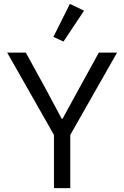

<svg xmlns="http://www.w3.org/2000/svg" viewBox="-20 -969 640 989"><path d="M307 -755 255 -779 340 -949 413 -914ZM258 0V-274L17 -698H113L213 -516L298 -357H302L389 -516L489 -698H583L342 -274V0Z"/></svg>

Font: PlemolJP35 Console
Style: Regular
Weight: 400
Version: v2.0.3; ttfautohint (v1.8.4.7-5d5b-dirty) -l 6 -r 45 -G 200 